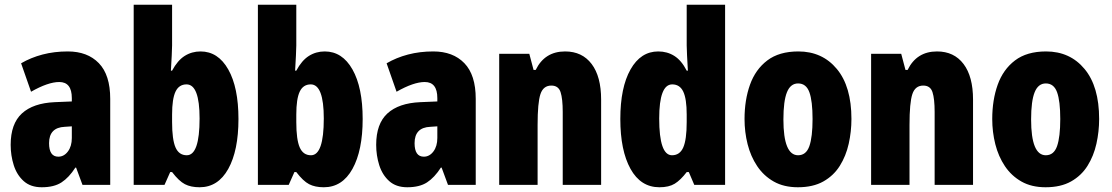

<svg xmlns="http://www.w3.org/2000/svg" viewBox="-20 -780 4690 810"><path d="M266 -563Q349 -563 397 -513.5Q445 -464 445 -363V0H328L301 -73H298Q271 -31 239.5 -10.5Q208 10 156 10Q109 10 80 -16Q51 -42 38 -83Q25 -124 25 -169Q25 -258 72.5 -301.5Q120 -345 211 -349L283 -352V-366Q283 -434 230 -434Q183 -434 111 -393L69 -513Q110 -537 159.5 -550Q209 -563 266 -563ZM253 -245Q187 -242 187 -176Q187 -119 226 -119Q250 -119 266.5 -141Q283 -163 283 -198V-247Z M706 -588Q706 -572 704.5 -546Q703 -520 701 -482H706Q729 -525 759 -544Q789 -563 826 -563Q900 -563 943 -487Q986 -411 986 -278Q986 -145 943 -67.5Q900 10 822 10Q785 10 760 -3Q735 -16 706 -54H698L674 0H544V-760H706ZM767 -424Q735 -424 720.5 -393.5Q706 -363 706 -297V-265Q706 -191 720.5 -158Q735 -125 768 -125Q822 -125 822 -280Q822 -424 767 -424Z M1230 -588Q1230 -572 1228.5 -546Q1227 -520 1225 -482H1230Q1253 -525 1283 -544Q1313 -563 1350 -563Q1424 -563 1467 -487Q1510 -411 1510 -278Q1510 -145 1467 -67.5Q1424 10 1346 10Q1309 10 1284 -3Q1259 -16 1230 -54H1222L1198 0H1068V-760H1230ZM1291 -424Q1259 -424 1244.5 -393.5Q1230 -363 1230 -297V-265Q1230 -191 1244.5 -158Q1259 -125 1292 -125Q1346 -125 1346 -280Q1346 -424 1291 -424Z M1808 -563Q1891 -563 1939 -513.5Q1987 -464 1987 -363V0H1870L1843 -73H1840Q1813 -31 1781.5 -10.5Q1750 10 1698 10Q1651 10 1622 -16Q1593 -42 1580 -83Q1567 -124 1567 -169Q1567 -258 1614.5 -301.5Q1662 -345 1753 -349L1825 -352V-366Q1825 -434 1772 -434Q1725 -434 1653 -393L1611 -513Q1652 -537 1701.5 -550Q1751 -563 1808 -563ZM1795 -245Q1729 -242 1729 -176Q1729 -119 1768 -119Q1792 -119 1808.5 -141Q1825 -163 1825 -198V-247Z M2364 -563Q2436 -563 2476 -510Q2516 -457 2516 -360V0H2354V-308Q2354 -363 2345 -391Q2336 -419 2306 -419Q2272 -419 2260 -383Q2248 -347 2248 -253V0H2086V-553H2213L2231 -485H2240Q2278 -563 2364 -563Z M2762 10Q2683 10 2640 -67.5Q2597 -145 2597 -278Q2597 -411 2640 -487Q2683 -563 2757 -563Q2795 -563 2825 -544Q2855 -525 2877 -482H2882Q2880 -520 2878.5 -546Q2877 -572 2877 -588V-760H3039V0H2909L2886 -54H2877Q2851 -20 2826.5 -5Q2802 10 2762 10ZM2815 -125Q2848 -125 2862.5 -158Q2877 -191 2877 -265V-297Q2877 -363 2862.5 -393.5Q2848 -424 2816 -424Q2761 -424 2761 -280Q2761 -125 2815 -125Z M3572 -278Q3572 -225 3560.5 -173.5Q3549 -122 3523 -80.5Q3497 -39 3453.5 -14.5Q3410 10 3346 10Q3287 10 3244.5 -14Q3202 -38 3174.5 -79Q3147 -120 3134 -171.5Q3121 -223 3121 -278Q3121 -358 3144 -422.5Q3167 -487 3217 -525Q3267 -563 3348 -563Q3449 -563 3510.5 -489Q3572 -415 3572 -278ZM3285 -276Q3285 -125 3347 -125Q3381 -125 3394.5 -163.5Q3408 -202 3408 -278Q3408 -354 3394.5 -391Q3381 -428 3347 -428Q3315 -428 3300 -391Q3285 -354 3285 -276Z M3933 -563Q4005 -563 4045 -510Q4085 -457 4085 -360V0H3923V-308Q3923 -363 3914 -391Q3905 -419 3875 -419Q3841 -419 3829 -383Q3817 -347 3817 -253V0H3655V-553H3782L3800 -485H3809Q3847 -563 3933 -563Z M4617 -278Q4617 -225 4605.5 -173.5Q4594 -122 4568 -80.5Q4542 -39 4498.5 -14.5Q4455 10 4391 10Q4332 10 4289.5 -14Q4247 -38 4219.5 -79Q4192 -120 4179 -171.5Q4166 -223 4166 -278Q4166 -358 4189 -422.5Q4212 -487 4262 -525Q4312 -563 4393 -563Q4494 -563 4555.5 -489Q4617 -415 4617 -278ZM4330 -276Q4330 -125 4392 -125Q4426 -125 4439.5 -163.5Q4453 -202 4453 -278Q4453 -354 4439.5 -391Q4426 -428 4392 -428Q4360 -428 4345 -391Q4330 -354 4330 -276Z"/></svg>

Font: Noto Sans Gurmukhi UI ExtraCondensed Black
Style: Regular
Weight: 900
Width: 2
Designer: Jelle Bosma - Monotype Design Team
Foundry: Monotype Imaging Inc.
Version: Version 2.004; ttfautohint (v1.8.4.7-5d5b)